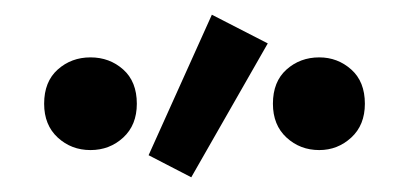

<svg xmlns="http://www.w3.org/2000/svg" viewBox="-20 -817 557 261"><path d="M240 -576 182 -606 268 -797 344 -758ZM103 -613Q77 -613 58.5 -630Q40 -647 40 -676Q40 -706 58.5 -722.5Q77 -739 103 -739Q129 -739 147.5 -722.5Q166 -706 166 -676Q166 -647 147.5 -630Q129 -613 103 -613ZM414 -613Q388 -613 369.5 -630Q351 -647 351 -676Q351 -706 369.5 -722.5Q388 -739 414 -739Q439 -739 457.5 -722.5Q476 -706 476 -676Q476 -647 457.5 -630Q439 -613 414 -613Z"/></svg>

Font: Ubuntu Sans SemiBold
Style: Regular
Weight: 600
Designer: Dalton Maag Ltd
Foundry: Dalton Maag Ltd
Version: Version 1.006; ttfautohint (v1.8.4.7-5d5b)